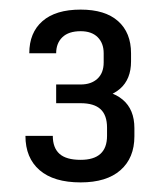

<svg xmlns="http://www.w3.org/2000/svg" viewBox="-20 -805 333 400"><path d="M148 -425Q92 -425 62.5 -450.5Q33 -476 33 -522H90Q90 -497 104 -484.5Q118 -472 148 -472Q203 -472 203 -522V-539Q203 -565 189.5 -577.5Q176 -590 148 -590H97V-629H148Q170 -629 183 -641Q196 -653 196 -675V-694Q196 -715 183.5 -727.5Q171 -740 148 -740Q123 -740 110 -727.5Q97 -715 97 -694H41Q41 -737 68.5 -761Q96 -785 148 -785Q199 -785 226 -761Q253 -737 253 -694V-677Q253 -640 230 -620Q207 -600 167 -600V-618Q211 -618 235.5 -597.5Q260 -577 260 -538V-521Q260 -476 231 -450.5Q202 -425 148 -425Z"/></svg>

Font: Pathway Extreme SemiCondensed ExtraLight
Style: Regular
Weight: 250
Width: 4
Version: Version 1.001;gftools[0.9.26]